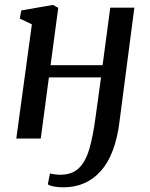

<svg xmlns="http://www.w3.org/2000/svg" viewBox="-20 -578 625 801"><path d="M478.5 -70.5Q461.5 66.5 401 135Q340.5 203.5 244 203.5Q224 203.5 205.8 200.2Q187.5 197 179.5 191L188.5 145.5Q195 147.5 207.2 149.2Q219.5 151 231.5 151Q279.5 151 308 124.5Q336.5 98 352.8 42.8Q369 -12.5 380 -99L401.5 -255H184L150 0H48L113 -476.5L62.5 -500.5L69 -534.5L201 -557.5L223 -545.5L191 -306H408L440 -546H540.5Z"/></svg>

Font: Merriweather Text Regular
Style: Italic
Weight: 400
Italic angle: -7.8°
Designer: Eben Sorkin
Foundry: Eben Sorkin
Version: Version 2.100; ttfautohint (v1.7.19-72a1) -l 8 -r 50 -G 200 